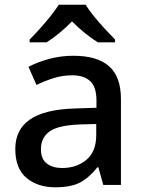

<svg xmlns="http://www.w3.org/2000/svg" viewBox="-20 -786 614 816"><path d="M292 -549Q393 -549 443.5 -504.5Q494 -460 494 -365V0H419L398 -75H394Q359 -31 320.5 -10.5Q282 10 214 10Q141 10 93 -29.5Q45 -69 45 -153Q45 -235 107 -278Q169 -321 298 -325L390 -328V-358Q390 -417 363 -441.5Q336 -466 287 -466Q246 -466 208 -454Q170 -442 135 -425L101 -502Q139 -522 188.5 -535.5Q238 -549 292 -549ZM317 -257Q225 -253 189.5 -226.5Q154 -200 154 -152Q154 -110 179 -91Q204 -72 244 -72Q306 -72 347.5 -107Q389 -142 389 -212V-259ZM344 -766Q357 -744 379.5 -716.5Q402 -689 426.5 -662.5Q451 -636 469 -618V-606H396Q370 -622 341.5 -645Q313 -668 286 -695Q232 -640 178 -606H106V-618Q125 -637 148.5 -663Q172 -689 194 -716.5Q216 -744 230 -766Z"/></svg>

Font: Noto Sans Gurmukhi Medium
Style: Regular
Weight: 500
Designer: Jelle Bosma - Monotype Design Team
Foundry: Monotype Imaging Inc.
Version: Version 2.004; ttfautohint (v1.8.4.7-5d5b)